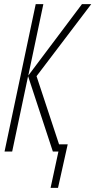

<svg xmlns="http://www.w3.org/2000/svg" viewBox="-20 -734 462 930"><path d="M225 176H261L308 -35H266L157 -365L422 -714H377L117 -368L190 -714H153L2 0H39L116 -365L236 0H263Z"/></svg>

Font: Noto Sans ExtraCondensed ExtraLight
Style: Italic
Weight: 200
Width: 2
Italic angle: -12°
Designer: Monotype Design Team
Foundry: Monotype Imaging Inc.
Version: Version 2.013